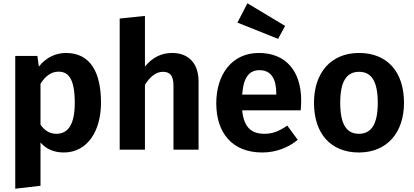

<svg xmlns="http://www.w3.org/2000/svg" viewBox="-20 -913 2525 1171"><path d="M382 -590C324 -590 262 -565 217 -507L208 -572H73V238L227 220V-44C262 -3 311 17 369 17C512 17 596 -112 596 -287C596 -472 531 -590 382 -590ZM324 -97C284 -97 252 -116 227 -153V-402C254 -446 291 -476 336 -476C399 -476 436 -430 436 -286C436 -152 394 -97 324 -97Z M1030 -590C962 -590 908 -561 864 -507V-816L710 -800V0H864V-396C896 -446 931 -475 974 -475C1012 -475 1038 -457 1038 -391V0H1191V-417C1191 -525 1131 -590 1030 -590Z M1489 -893 1428 -775 1676 -676 1719 -755ZM1817 -299C1817 -482 1721 -590 1559 -590C1392 -590 1299 -456 1299 -283C1299 -104 1395 17 1579 17C1668 17 1740 -15 1796 -60L1732 -147C1682 -112 1641 -97 1593 -97C1519 -97 1468 -130 1457 -240H1814C1815 -256 1817 -280 1817 -299ZM1665 -336H1457C1465 -445 1502 -485 1563 -485C1636 -485 1665 -429 1665 -342Z M2170 -590C1998 -590 1895 -469 1895 -286C1895 -96 1999 17 2169 17C2341 17 2444 -105 2444 -286C2444 -476 2341 -590 2170 -590ZM2170 -475C2245 -475 2284 -418 2284 -286C2284 -156 2245 -97 2169 -97C2094 -97 2055 -154 2055 -286C2055 -417 2094 -475 2170 -475Z"/></svg>

Font: Glow Sans TC Normal
Style: Bold
Weight: 700
Designer: Ryoko NISHIZUKA (kana, bopomofo & ideographs); Paul D. Hunt (Latin, Greek & Cyrillic); Sandoll Communications, Soo-young
Version: Version 0.93